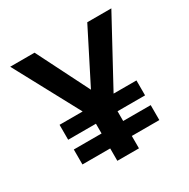

<svg xmlns="http://www.w3.org/2000/svg" viewBox="-149 -787 910 924"><g transform="rotate(-30 306.0 -325.0)"><path d="M90.8 -151.9H245.1V-206.1H90.8V-289.1H219.2L24.9 -649.9H160.2L306.2 -359.9L453.1 -649.9H586.9L391.1 -289.1H518.1V-206.1H365.2V-151.9H518.1V-68.8H365.2V0H245.1V-68.8H90.8Z"/></g></svg>

Font: Overused Grotesk SemiBold
Style: Regular
Weight: 600
Version: Version 0.002